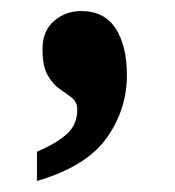

<svg xmlns="http://www.w3.org/2000/svg" viewBox="-20 -174 318 348"><path d="M47 101Q82 86 101 69Q120 52 120 25Q120 11 110.5 3.5Q101 -4 88.5 -12.5Q76 -21 66.5 -37.5Q57 -54 57 -85Q57 -118 78 -136Q99 -154 127 -154Q169 -154 189.5 -122.5Q210 -91 210 -38Q210 25 173 76.5Q136 128 47 154Z"/></svg>

Font: Noto Serif Armenian Condensed ExtraBold
Style: Regular
Weight: 800
Width: 3
Designer: Monotype Design Team
Foundry: Monotype Imaging Inc.
Version: Version 2.008; ttfautohint (v1.8.4.7-5d5b)